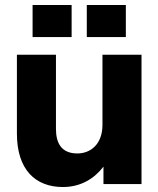

<svg xmlns="http://www.w3.org/2000/svg" viewBox="-20 -740 637 772"><path d="M205 -222V-520H48V-203C48 -58 122 12 233 12C306 12 360 -23 396 -70V0H549V-520H392V-238C392 -160 344 -123 291 -123C225 -123 205 -167 205 -222ZM111 -591H268V-720H111ZM329 -591H486V-720H329Z"/></svg>

Font: Aspekta 750
Style: Regular
Weight: 750
Designer: Ivo Dolenc
Version: Version 2.000